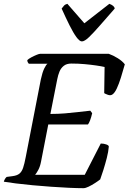

<svg xmlns="http://www.w3.org/2000/svg" viewBox="-30 -986 674 1006"><path d="M407 0Q376 0 332 -2Q288 -4 238.5 -7.5Q189 -11 140.5 -15.5Q92 -20 52.5 -25Q13 -30 -10 -34Q-8 -42 -3.5 -49Q1 -56 5 -59L35 -63Q59 -66 71.5 -76Q84 -86 91 -106.5Q98 -127 105 -164L184 -570Q192 -607 202 -627.5Q212 -648 219 -652H121Q119 -654 116 -659Q113 -664 113 -671Q120 -678 134 -685.5Q148 -693 161.5 -698.5Q175 -704 180 -704H540Q563 -696 587 -681Q611 -666 624 -649Q614 -613 603.5 -579.5Q593 -546 582 -522.5Q571 -499 559 -491Q549 -484 534.5 -489.5Q520 -495 516 -498L518 -635Q501 -639 473.5 -643Q446 -647 413 -650Q380 -653 344 -653Q319 -653 304 -641Q289 -629 281.5 -610.5Q274 -592 270 -571L234 -389Q275 -389 311 -392Q347 -395 380 -399Q413 -403 443 -406L453 -393Q448 -371 442 -355.5Q436 -340 431 -334H223L185 -139Q180 -113 170.5 -95.5Q161 -78 154 -70H414L498 -234Q514 -234 527.5 -229Q541 -224 540 -217Q538 -191 529.5 -158Q521 -125 511.5 -95Q502 -65 495 -46Q485 -38 468 -27Q451 -16 434.5 -8Q418 0 407 0ZM399 -769Q387 -769 370.5 -791.5Q354 -814 334.5 -853Q315 -892 293 -941Q299 -949 305 -956Q311 -963 323 -966L412 -864L543 -966Q556 -961 563 -955Q570 -949 571 -941Q528 -892 494 -853Q460 -814 436.5 -791.5Q413 -769 399 -769Z"/></svg>

Font: Texturina Medium
Style: Italic
Weight: 500
Italic angle: -11°
Designer: Guillermo Torres Carreño
Foundry: Omnibus-Type
Version: Version 1.002